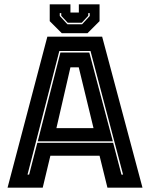

<svg xmlns="http://www.w3.org/2000/svg" viewBox="-20 -870 696 890"><path d="M15 0 199.5 -700H453.5L640.5 0H478L441.5 -148H213.5L178 0ZM107.5 -60.5H115L153 -208H504.5L543 -60.5H550.5L399.5 -633.5H255ZM155 -215 260 -626.5H394L503 -215ZM241.5 -276H413.5L345 -558H306.5ZM266.5 -716 210.5 -772V-850H306.5V-812H345.5V-850H441.5V-772L385.5 -716ZM292.5 -757.5H360.5L396 -796V-809H389V-797L359 -764.5H294L264 -797V-809H257V-796Z"/></svg>

Font: Tourney Thin ExtraBold
Style: Regular
Weight: 800
Version: Version 1.015